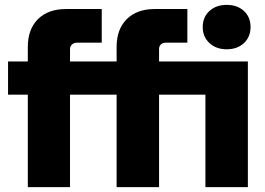

<svg xmlns="http://www.w3.org/2000/svg" viewBox="-20 -767 1086 787"><path d="M909 -565Q866 -565 838.5 -590.5Q811 -616 811 -656Q811 -697 838.5 -722Q866 -747 909 -747Q953 -747 980 -722Q1007 -697 1007 -656Q1007 -616 980 -590.5Q953 -565 909 -565ZM94 0V-379H13V-515H94V-575Q94 -647 135.5 -688.5Q177 -730 251 -730H397V-592H294Q283 -592 275 -584.5Q267 -577 267 -566V-515H458V-575Q458 -647 499.5 -688.5Q541 -730 614 -730H748V-592H658Q646 -592 639 -584.5Q632 -577 632 -566V-515H996V0H822V-379H632V0H458V-379H267V0Z"/></svg>

Font: MuseoModerno ExtraBold
Style: Regular
Weight: 800
Designer: Pablo Cosgaya, Héctor Gatti, Marcela Romero, and the Authors of The MuseoModerno Project.
Foundry: Omnibus-Type Team
Version: Version 1.001